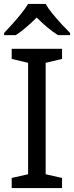

<svg xmlns="http://www.w3.org/2000/svg" viewBox="-20 -964 379 984"><path d="M298 0H40V-52L124 -71V-642L40 -662V-714H298V-662L214 -642V-71L298 -52ZM214 -944Q226 -922 248.5 -894.5Q271 -867 295.5 -840.5Q320 -814 339 -795V-784H277Q251 -800 223 -823.5Q195 -847 168 -874Q141 -847 114 -824Q87 -801 61 -784H1V-795Q20 -815 43.5 -841Q67 -867 89 -894.5Q111 -922 124 -944Z"/></svg>

Font: Noto Sans Thaana
Style: Regular
Weight: 400
Designer: Monotype Design Team
Foundry: Monotype Imaging Inc.
Version: Version 2.001